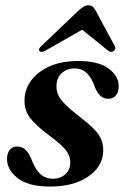

<svg xmlns="http://www.w3.org/2000/svg" viewBox="-20 -693 469 724"><path d="M179 -19Q208 -19 226.5 -36.2Q245 -53.5 245 -80Q245.5 -103.5 229.8 -124.8Q214 -146 168 -180.5Q115 -219.5 93 -249Q71 -278.5 72.5 -318Q73.5 -357 98 -390Q122.5 -423 167.5 -443Q212.5 -463 275 -463Q350.5 -463 388.8 -435Q427 -407 427.5 -369.5Q428 -346.5 417.2 -333.5Q406.5 -320.5 389 -320.5Q370.5 -320.5 357.2 -333Q344 -345.5 332.5 -378Q309 -435 262.5 -435Q231.5 -435 212.2 -416.8Q193 -398.5 193 -368.5Q192.5 -351.5 199.2 -335.8Q206 -320 224.5 -301Q243 -282 278 -254.5Q332 -214 351.5 -185.8Q371 -157.5 369 -120.5Q366 -63 311.2 -26.2Q256.5 10.5 168.5 10.5Q87 10.5 46.5 -21.5Q6 -53.5 6.5 -94Q6.5 -114.5 16.5 -127.5Q26.5 -140.5 44 -140.5Q64.5 -140.5 78 -126.5Q91.5 -112.5 103 -81.5Q118 -47 136.5 -33Q155 -19 179 -19ZM408.5 -500.5Q398 -493.5 387 -502.5L290 -581L152 -502.5Q136.5 -493.5 129 -500.5Q123 -507.5 136 -519.5L277.5 -654.5Q287.5 -663.5 295.8 -668.2Q304 -673 314 -673Q323.5 -673 329.2 -668.2Q335 -663.5 340 -654.5L412.5 -519.5Q419 -507.5 408.5 -500.5Z"/></svg>

Font: Fraunces 72pt SemiBold
Style: Italic
Weight: 600
Italic angle: -16°
Version: Version 1.000;[b76b70a41]